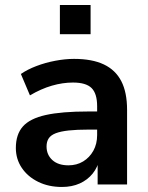

<svg xmlns="http://www.w3.org/2000/svg" viewBox="-20 -733 587 763"><path d="M226 10Q173 10 131.5 -10.5Q90 -31 66.5 -66Q43 -101 43 -145Q43 -199 71 -230.5Q99 -262 162 -276Q225 -290 331 -290H381V-218H332Q285 -218 253 -214.5Q221 -211 201.5 -203.5Q182 -196 173.5 -183Q165 -170 165 -151Q165 -118 188 -97Q211 -76 252 -76Q285 -76 310.5 -91.5Q336 -107 351 -134Q366 -161 366 -196V-311Q366 -361 344 -383Q322 -405 270 -405Q229 -405 186 -392.5Q143 -380 99 -354L63 -439Q89 -457 124.5 -470.5Q160 -484 199.5 -491.5Q239 -499 274 -499Q346 -499 392.5 -477Q439 -455 462 -410.5Q485 -366 485 -296V0H368V-104H376Q369 -69 348.5 -43.5Q328 -18 297 -4Q266 10 226 10ZM218 -597V-713H340V-597Z"/></svg>

Font: Nunito Sans 12pt ExtraLight 12pt
Style: Bold
Weight: 700
Version: Version 3.101;gftools[0.9.27]